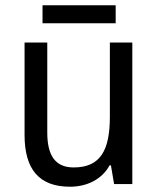

<svg xmlns="http://www.w3.org/2000/svg" viewBox="-20 -763 599 727"><path d="M418 -743H141V-675H418ZM481 -602H396V-321C396 -195 361 -129 259 -129C191 -129 159 -172 159 -261V-602H73V-252C73 -122 128 -56 245 -56C307 -56 365 -82 395 -137H400L412 -66H481Z"/></svg>

Font: Noto Sans Malayalam UI SemiCondensed
Style: Regular
Weight: 400
Width: 4
Designer: Jelle Bosma - Monotype Design Team
Foundry: Monotype Imaging Inc.
Version: Version 2.104